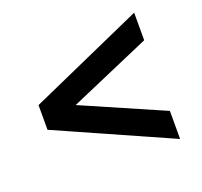

<svg xmlns="http://www.w3.org/2000/svg" viewBox="-95 -620 759 720"><g transform="rotate(-20 285.0 -260.0)"><path d="M507.5 -119.5V-7.5L52 -210V-308.5L507.5 -511.5V-401.5L183 -261Z"/></g></svg>

Font: Newsreader Caption SemiBold
Style: Regular
Weight: 600
Designer: Hugues Gentile
Foundry: Production Type
Version: Version 1.001